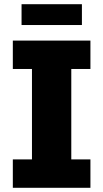

<svg xmlns="http://www.w3.org/2000/svg" viewBox="-20 -893 490 913"><path d="M41 0V-135H132V-565H41V-700H410V-565H319V-135H410V0ZM82.5 -774V-873H369.5V-774Z"/></svg>

Font: Trispace Condensed ExtraBold
Style: Regular
Weight: 800
Width: 3
Designer: Tyler Finck
Foundry: Etcetera Type Company
Version: Version 1.210; ttfautohint (v1.8.3)